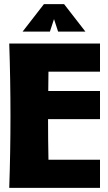

<svg xmlns="http://www.w3.org/2000/svg" viewBox="-20 -915 525 935"><path d="M467 -703V-566H216L215 -472H467V-335H214Q214 -285 214.5 -236Q215 -187 216 -137H467V0H25Q31 -175 31 -350Q31 -527 25 -703ZM396 -761H263L243 -822L223 -761H90L194 -895H292Z"/></svg>

Font: CAT Rhythmus
Style: Regular
Weight: 400
Designer: Peter Wiegel nach alter Vorlage
Foundry: Peter Wiegel
Version: 1.000